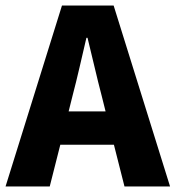

<svg xmlns="http://www.w3.org/2000/svg" viewBox="-28 -671 632 691"><path d="M233 -326C250 -390 267 -467 283 -535H287C304 -467 321 -390 338 -326L352 -270H219ZM-8 0H151L189 -150H382L420 0H584L381 -651H195Z"/></svg>

Font: DAIFUKU Sans
Style: Bold
Weight: 700
Designer: Original font ‘Source Han Sans JP’ : Paul D. Hunt
Foundry: Daifuku
Version: Version 1.000